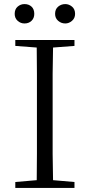

<svg xmlns="http://www.w3.org/2000/svg" viewBox="-20 -921 440 941"><path d="M55 0V-29L160 -38Q161 -103 161 -167Q161 -250 161 -335V-390Q161 -475 161 -559Q161 -624 160 -688L55 -696V-725H345V-696L240 -688Q239 -624 238 -559Q238 -475 238 -390V-335Q238 -250 238 -167Q239 -103 240 -38L345 -29V0ZM300 -806Q280 -806 265 -819Q250 -832 250 -853Q250 -876 265 -888.5Q280 -901 300 -901Q318 -901 333 -888.5Q348 -876 348 -853Q348 -832 333 -819Q318 -806 300 -806ZM100 -806Q81 -806 66.5 -819Q52 -832 52 -853Q52 -876 66.5 -888.5Q81 -901 100 -901Q121 -901 134.5 -888.5Q148 -876 148 -853Q148 -832 134.5 -819Q121 -806 100 -806Z"/></svg>

Font: Early Summer Mincho Light
Style: Regular
Weight: 300
Designer: GuiWonder
Version: Version 1.002